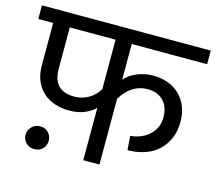

<svg xmlns="http://www.w3.org/2000/svg" viewBox="-104 -746 980 871"><g transform="rotate(15 386.5 -310.5)"><path d="M70 -45Q70 -65 85.5 -81.5Q101 -98 125 -98Q150 -98 164.5 -81.5Q179 -65 179 -45Q179 -22 164 -6.5Q149 9 125 9Q101 9 85.5 -6.5Q70 -22 70 -45ZM783 -566H429V-398Q450 -424 486.5 -438.5Q523 -453 561 -453Q599 -453 631 -441Q663 -429 686 -406.5Q709 -384 721.5 -352.5Q734 -321 734 -282Q734 -238 719 -203.5Q704 -169 678 -145Q652 -121 615 -108.5Q578 -96 535 -96L530 -162Q549 -163 571 -170.5Q593 -178 611.5 -192.5Q630 -207 642 -229Q654 -251 654 -281Q654 -332 626 -359.5Q598 -387 552 -387Q514 -387 483 -367Q452 -347 429 -309V0H353V-246Q338 -229 306.5 -215Q275 -201 233 -201Q197 -201 165.5 -211Q134 -221 110.5 -242Q87 -263 73.5 -294Q60 -325 60 -367V-566H-10V-630H783ZM138 -375Q138 -318 164 -293Q190 -268 238 -268Q275 -268 305.5 -286Q336 -304 353 -334V-566H138Z"/></g></svg>

Font: Ek Mukta
Style: Regular
Weight: 400
Designer: Girish Dalvi and Yashodeep Gholap
Foundry: Ek Type
Version: Version 2.538;PS 1.001;hotconv 16.6.51;makeotf.lib2.5.65220;